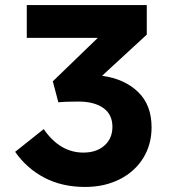

<svg xmlns="http://www.w3.org/2000/svg" viewBox="-20 -726 671 760"><path d="M561 -706H86V-576H367L189 -404L211 -321Q238 -324 290 -324Q353 -324 389 -298.5Q425 -273 425 -224Q425 -178 393.5 -150Q362 -122 310 -122Q217 -122 153 -215L40 -125Q85 -60 155 -23Q225 14 317 14Q394 14 454 -16.5Q514 -47 547 -100.5Q580 -154 580 -222Q580 -311 526 -362.5Q472 -414 384 -426L561 -589Z"/></svg>

Font: Geom
Style: Bold
Weight: 700
Version: Version 1.102